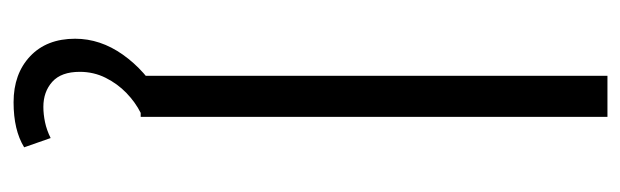

<svg xmlns="http://www.w3.org/2000/svg" viewBox="-344 -402 937 290"><g transform="rotate(90 125.0 -256.5)"><path d="M94 0V-705H156V0ZM134 192Q91 192 64.5 167Q38 142 38 99Q38 61 62 27Q86 -7 126 -30L150 0Q134 8 120 21.5Q106 35 97 53Q88 71 88 92Q88 120 103 133.5Q118 147 141 147Q152 147 164 144.5Q176 142 188 136L202 176Q189 184 172 188Q155 192 134 192Z"/></g></svg>

Font: Nunito Sans 10pt SemiCondensed Light
Style: Regular
Weight: 300
Width: 4
Designer: Vernon Adams
Foundry: Vernon Adams
Version: Version 3.101;gftools[0.9.27]